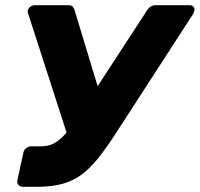

<svg xmlns="http://www.w3.org/2000/svg" viewBox="-20 -720 770 740"><path d="M68 0Q57 0 51 -7.5Q45 -15 47 -25L70 -131Q72 -142 81 -149Q90 -156 100 -156H139Q165 -156 186 -166.5Q207 -177 227 -198.5Q247 -220 269 -254L546 -679Q553 -690 561.5 -695Q570 -700 580 -700H711Q721 -700 726 -693.5Q731 -687 729 -679Q728 -675 726 -670Q724 -665 721 -661L425 -204Q388 -147 356.5 -108Q325 -69 291.5 -45Q258 -21 217.5 -10.5Q177 0 121 0ZM246 -180 88 -669Q87 -671 87 -673Q87 -675 87 -678Q88 -687 96 -693.5Q104 -700 115 -700H244Q255 -700 260 -694.5Q265 -689 268 -679L366 -356Z"/></svg>

Font: Rubik
Style: Bold Italic
Weight: 700
Italic angle: -12°
Designer: Hubert and Fischer
Foundry: Hubert and Fischer
Version: Version 2.300;gftools[0.9.30]